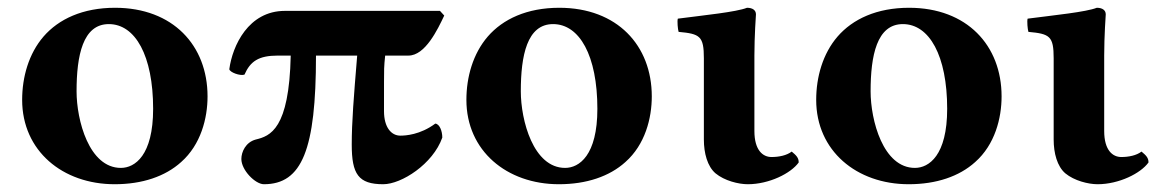

<svg xmlns="http://www.w3.org/2000/svg" viewBox="-20 -464 2983 494"><path d="M37 -207C37 -76 141 10 275 10C346 10 405 -10 446 -47C497 -92 514 -160 514 -216C514 -347 425 -444 276 -444C193 -444 131 -415 92 -370C54 -326 37 -266 37 -207ZM260 -402C328 -402 374 -321 374 -184C374 -64 327 -32 291 -32C209 -32 177 -155 177 -229C177 -321 193 -402 260 -402Z M1112 -436H713C619 -436 578 -346 570 -286C571 -278 598 -268 609 -272C624 -306 645 -321 695 -321H728C724 -131 675 -114 638 -105C612 -98 601 -73 601 -55C601 -26 637 10 659 10C757 10 793 -79 793 -321H899C890 -212 885 -150 885 -92C885 -16 902 10 966 10C1013 10 1094 -42 1118 -110C1118 -127 1111 -145 1100 -146C1061 -117 1023 -115 1010 -115C987 -115 968 -136 968 -178C968 -316 968 -285 971 -321H1031C1074 -321 1106 -388 1123 -424Z M1180 -207C1180 -76 1284 10 1418 10C1489 10 1548 -10 1589 -47C1640 -92 1657 -160 1657 -216C1657 -347 1568 -444 1419 -444C1336 -444 1274 -415 1235 -370C1197 -326 1180 -266 1180 -207ZM1403 -402C1471 -402 1517 -321 1517 -184C1517 -64 1470 -32 1434 -32C1352 -32 1320 -155 1320 -229C1320 -321 1336 -402 1403 -402Z M1921 -127V-321C1921 -371 1925 -427 1925 -427C1925 -438 1916 -444 1902 -444C1874 -433 1793 -425 1724 -416C1722 -410 1724 -388 1726 -382C1781 -377 1791 -371 1791 -314V-105C1791 -70 1800 -36 1821 -18C1844 1 1880 10 1904 10C1959 10 2015 -18 2035 -46C2035 -58 2029 -64 2017 -74C2004 -64 1984 -60 1965 -60C1943 -60 1921 -77 1921 -127Z M2080 -207C2080 -76 2184 10 2318 10C2389 10 2448 -10 2489 -47C2540 -92 2557 -160 2557 -216C2557 -347 2468 -444 2319 -444C2236 -444 2174 -415 2135 -370C2097 -326 2080 -266 2080 -207ZM2303 -402C2371 -402 2417 -321 2417 -184C2417 -64 2370 -32 2334 -32C2252 -32 2220 -155 2220 -229C2220 -321 2236 -402 2303 -402Z M2821 -127V-321C2821 -371 2825 -427 2825 -427C2825 -438 2816 -444 2802 -444C2774 -433 2693 -425 2624 -416C2622 -410 2624 -388 2626 -382C2681 -377 2691 -371 2691 -314V-105C2691 -70 2700 -36 2721 -18C2744 1 2780 10 2804 10C2859 10 2915 -18 2935 -46C2935 -58 2929 -64 2917 -74C2904 -64 2884 -60 2865 -60C2843 -60 2821 -77 2821 -127Z"/></svg>

Font: Libertinus Serif
Style: Bold
Weight: 700
Designer: Philipp H. Poll, Khaled Hosny
Foundry: Caleb Maclennan
Version: Version 7.050;RELEASE